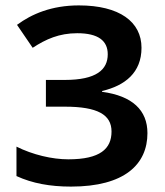

<svg xmlns="http://www.w3.org/2000/svg" viewBox="-20 -681 612 711"><path d="M504 -504C504 -600 423 -661 272 -661C171 -661 97 -629 43 -589L101 -504C150 -536 199 -558 266 -558C344 -558 379 -530 379 -480C379 -423 337 -385 220 -385H150V-286H220C342 -286 393 -256 393 -194C393 -130 351 -91 233 -91C173 -91 101 -108 41 -138V-29C100 -2 165 10 243 10C442 10 526 -73 526 -188C526 -273 470 -326 358 -341V-344C443 -364 504 -412 504 -504Z"/></svg>

Font: Noto Sans Telugu SemiBold
Style: Regular
Weight: 600
Designer: Jelle Bosma - Monotype Design Team
Foundry: Monotype Imaging Inc.
Version: Version 2.005